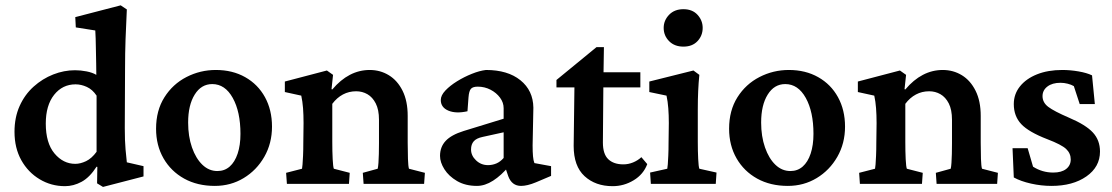

<svg xmlns="http://www.w3.org/2000/svg" viewBox="-20 -700 4233 731"><path d="M372.1 11.7 349.6 -2 350.6 -64.5 347.7 -65.4Q321.3 -24.4 290.5 -7.8Q259.8 8.8 227.5 8.8Q174.8 8.8 130.9 -17.6Q86.9 -43.9 61 -90.3Q35.2 -136.7 35.2 -198.2Q35.2 -252.9 54.7 -296.4Q74.2 -339.8 107.9 -370.1Q141.6 -400.4 182.6 -416.5Q223.6 -432.6 265.6 -432.6Q287.1 -432.6 309.6 -428.2Q332 -423.8 346.7 -415Q346.7 -432.6 346.2 -457.5Q345.7 -482.4 345.2 -507.8Q344.7 -533.2 344.2 -553.7Q343.8 -574.2 342.8 -584L268.6 -595.7L266.6 -634.8L439.5 -679.7L462.9 -664.1Q460 -603.5 458 -550.3Q456.1 -497.1 456.1 -438.5L455.1 -212.9Q455.1 -163.1 458 -131.3Q460.9 -99.6 462.9 -82L526.4 -67.4V-28.3ZM266.6 -76.2Q286.1 -76.2 307.6 -86.4Q329.1 -96.7 347.7 -122.1V-335.9Q332 -359.4 310.5 -369.1Q289.1 -378.9 267.6 -378.9Q217.8 -378.9 186 -338.9Q154.3 -298.8 154.3 -229.5Q154.3 -155.3 187.5 -115.7Q220.7 -76.2 266.6 -76.2Z M797.9 7.8Q731.4 7.8 681.2 -20Q630.9 -47.9 602.5 -97.2Q574.2 -146.5 574.2 -210Q574.2 -279.3 606 -329.6Q637.7 -379.9 689.9 -406.7Q742.2 -433.6 801.8 -433.6Q865.2 -433.6 913.6 -406.2Q961.9 -378.9 988.8 -330.1Q1015.6 -281.2 1015.6 -217.8Q1015.6 -154.3 986.3 -103Q957 -51.8 907.7 -22Q858.4 7.8 797.9 7.8ZM807.6 -48.8Q835 -48.8 854.5 -65.9Q874 -83 884.8 -115.2Q895.5 -147.5 895.5 -190.4Q895.5 -274.4 866.2 -327.1Q836.9 -379.9 788.1 -379.9Q746.1 -379.9 721.2 -339.8Q696.3 -299.8 696.3 -233.4Q696.3 -180.7 710.9 -138.7Q725.6 -96.7 750.5 -72.8Q775.4 -48.8 807.6 -48.8Z M1072.3 0 1069.3 -42 1129.9 -57.6Q1130.9 -61.5 1131.8 -73.7Q1132.8 -85.9 1133.8 -106.9Q1134.8 -127.9 1134.8 -157.2L1135.7 -231.4Q1135.7 -262.7 1133.8 -288.1Q1131.8 -313.5 1127 -335.9L1064.5 -349.6V-389.6L1224.6 -431.6L1248 -415L1242.2 -360.4L1245.1 -359.4Q1276.4 -396.5 1312 -415Q1347.7 -433.6 1387.7 -433.6Q1427.7 -433.6 1460.4 -413.6Q1493.2 -393.6 1512.7 -354.5Q1532.2 -315.4 1532.2 -258.8V-157.2Q1532.2 -124 1533.2 -95.2Q1534.2 -66.4 1537.1 -57.6L1597.7 -42L1594.7 0H1364.3L1361.3 -42L1418 -57.6Q1419.9 -65.4 1420.9 -80.1Q1421.9 -94.7 1422.4 -114.3Q1422.9 -133.8 1422.9 -154.3V-244.1Q1422.9 -282.2 1410.6 -306.2Q1398.4 -330.1 1378.9 -341.3Q1359.4 -352.5 1335.9 -352.5Q1308.6 -352.5 1285.6 -340.3Q1262.7 -328.1 1245.1 -304.7V-160.2Q1245.1 -123 1246.6 -94.2Q1248 -65.4 1251 -57.6L1311.5 -42L1308.6 0Z M1795.9 7.8Q1752 7.8 1720.2 -10.7Q1688.5 -29.3 1671.9 -55.7Q1655.3 -82 1655.3 -106.4Q1655.3 -140.6 1676.8 -163.6Q1698.2 -186.5 1745.1 -201.2L1897.5 -248V-288.1Q1897.5 -309.6 1883.8 -328.1Q1870.1 -346.7 1847.7 -358.4Q1825.2 -370.1 1798.8 -370.1Q1780.3 -370.1 1772.9 -361.8Q1765.6 -353.5 1763.7 -329.1L1759.8 -276.4Q1715.8 -266.6 1687 -278.8Q1658.2 -291 1658.2 -319.3Q1658.2 -336.9 1675.8 -355.5Q1693.4 -374 1720.2 -390.6Q1747.1 -407.2 1776.4 -418.9Q1805.7 -430.7 1830.1 -433.6Q1913.1 -433.6 1961.4 -394.5Q2009.8 -355.5 2010.7 -290L2007.8 -146.5Q2007.8 -121.1 2009.3 -105Q2010.7 -88.9 2014.6 -79.1L2078.1 -67.4V-30.3L2020.5 -5.9Q2003.9 1 1989.7 4.4Q1975.6 7.8 1963.9 7.8Q1928.7 7.8 1915 -29.3L1900.4 -72.3L1918.9 -68.4Q1888.7 -32.2 1857.4 -12.2Q1826.2 7.8 1795.9 7.8ZM1837.9 -71.3Q1854.5 -71.3 1869.6 -77.6Q1884.8 -84 1897.5 -98.6V-196.3L1817.4 -178.7Q1793.9 -173.8 1783.7 -162.1Q1773.4 -150.4 1773.4 -130.9Q1773.4 -107.4 1792.5 -89.4Q1811.5 -71.3 1837.9 -71.3Z M2444.3 -75.2Q2429.7 -36.1 2392.6 -13.7Q2355.5 8.8 2312.5 8.8Q2247.1 8.8 2205.6 -29.3Q2164.1 -67.4 2164.1 -144.5L2167 -367.2H2098.6V-395.5L2251 -520.5H2279.3L2277.3 -391.6L2275.4 -157.2Q2275.4 -113.3 2295.9 -93.8Q2316.4 -74.2 2353.5 -74.2Q2372.1 -74.2 2390.1 -81.5Q2408.2 -88.9 2421.9 -101.6ZM2226.6 -367.2V-424.8H2418V-367.2Z M2458 0 2455.1 -43 2520.5 -57.6Q2521.5 -61.5 2522.5 -74.2Q2523.4 -86.9 2524.4 -107.9Q2525.4 -128.9 2525.4 -157.2L2526.4 -231.4Q2526.4 -261.7 2524.4 -287.6Q2522.5 -313.5 2517.6 -335.9L2452.1 -349.6V-389.6L2620.1 -431.6L2642.6 -415Q2639.6 -384.8 2638.2 -354Q2636.7 -323.2 2636.7 -283.2V-160.2Q2636.7 -124 2638.2 -94.7Q2639.6 -65.4 2642.6 -57.6L2708 -43L2705.1 0ZM2582 -522.5Q2547.9 -522.5 2527.3 -543.5Q2506.8 -564.5 2506.8 -593.8Q2506.8 -622.1 2527.3 -643.6Q2547.9 -665 2582 -665Q2616.2 -665 2635.7 -643.6Q2655.3 -622.1 2655.3 -593.8Q2655.3 -564.5 2635.7 -543.5Q2616.2 -522.5 2582 -522.5Z M2979.5 7.8Q2913.1 7.8 2862.8 -20Q2812.5 -47.9 2784.2 -97.2Q2755.9 -146.5 2755.9 -210Q2755.9 -279.3 2787.6 -329.6Q2819.3 -379.9 2871.6 -406.7Q2923.8 -433.6 2983.4 -433.6Q3046.9 -433.6 3095.2 -406.2Q3143.6 -378.9 3170.4 -330.1Q3197.3 -281.2 3197.3 -217.8Q3197.3 -154.3 3168 -103Q3138.7 -51.8 3089.4 -22Q3040 7.8 2979.5 7.8ZM2989.3 -48.8Q3016.6 -48.8 3036.1 -65.9Q3055.7 -83 3066.4 -115.2Q3077.1 -147.5 3077.1 -190.4Q3077.1 -274.4 3047.9 -327.1Q3018.6 -379.9 2969.7 -379.9Q2927.7 -379.9 2902.8 -339.8Q2877.9 -299.8 2877.9 -233.4Q2877.9 -180.7 2892.6 -138.7Q2907.2 -96.7 2932.1 -72.8Q2957 -48.8 2989.3 -48.8Z M3253.9 0 3251 -42 3311.5 -57.6Q3312.5 -61.5 3313.5 -73.7Q3314.5 -85.9 3315.4 -106.9Q3316.4 -127.9 3316.4 -157.2L3317.4 -231.4Q3317.4 -262.7 3315.4 -288.1Q3313.5 -313.5 3308.6 -335.9L3246.1 -349.6V-389.6L3406.2 -431.6L3429.7 -415L3423.8 -360.4L3426.8 -359.4Q3458 -396.5 3493.7 -415Q3529.3 -433.6 3569.3 -433.6Q3609.4 -433.6 3642.1 -413.6Q3674.8 -393.6 3694.3 -354.5Q3713.9 -315.4 3713.9 -258.8V-157.2Q3713.9 -124 3714.8 -95.2Q3715.8 -66.4 3718.8 -57.6L3779.3 -42L3776.4 0H3545.9L3543 -42L3599.6 -57.6Q3601.6 -65.4 3602.5 -80.1Q3603.5 -94.7 3604 -114.3Q3604.5 -133.8 3604.5 -154.3V-244.1Q3604.5 -282.2 3592.3 -306.2Q3580.1 -330.1 3560.5 -341.3Q3541 -352.5 3517.6 -352.5Q3490.2 -352.5 3467.3 -340.3Q3444.3 -328.1 3426.8 -304.7V-160.2Q3426.8 -123 3428.2 -94.2Q3429.7 -65.4 3432.6 -57.6L3493.2 -42L3490.2 0Z M3983.4 7.8Q3944.3 7.8 3905.3 -1Q3866.2 -9.8 3839.8 -24.4L3835 -135.7H3892.6L3913.1 -65.4Q3948.2 -43 3990.2 -43Q4021.5 -43 4039.1 -56.6Q4056.6 -70.3 4056.6 -92.8Q4056.6 -116.2 4039.1 -132.8Q4021.5 -149.4 3967.8 -169.9Q3896.5 -197.3 3868.2 -227.5Q3839.8 -257.8 3839.8 -303.7Q3839.8 -341.8 3863.3 -371.1Q3886.7 -400.4 3928.2 -417Q3969.7 -433.6 4024.4 -433.6Q4054.7 -433.6 4085.9 -428.2Q4117.2 -422.9 4137.7 -413.1L4148.4 -303.7H4090.8L4068.4 -372.1Q4058.6 -377.9 4044.9 -381.3Q4031.2 -384.8 4017.6 -384.8Q3986.3 -384.8 3967.8 -370.6Q3949.2 -356.4 3949.2 -334Q3949.2 -309.6 3971.2 -293Q3993.2 -276.4 4049.8 -252Q4114.3 -224.6 4141.1 -195.3Q4168 -166 4168 -123Q4168 -64.5 4116.2 -28.3Q4064.5 7.8 3983.4 7.8Z"/></svg>

Font: Crimson Pro ExtraLight SemiBold
Style: Regular
Weight: 600
Version: Version 1.002